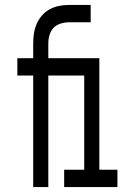

<svg xmlns="http://www.w3.org/2000/svg" viewBox="-20 -755 540 775"><path d="M114 0V-450H50V-520H114V-580Q114 -600 117 -620Q120 -640 128 -658.5Q136 -677 149.5 -692.5Q163 -708 180.5 -717.5Q198 -727 217.5 -731Q237 -735 257 -735H346V-665H257Q241 -665 224 -659.5Q207 -654 196 -642.5Q185 -631 180 -614Q175 -597 175 -580V-520H381V-70H454V0H239V-70H320V-450H175V0Z"/></svg>

Font: Iosevka SS18
Style: Regular
Weight: 400
Monospace: yes
Designer: Belleve Invis
Foundry: Belleve Invis
Version: Version 25.1.1; ttfautohint (v1.8.4)